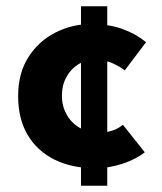

<svg xmlns="http://www.w3.org/2000/svg" viewBox="-20 -526 519 614"><path d="M239 -506H323V68H239ZM443 -39Q414 -16 370.5 -2Q327 12 285 12Q210 12 154.5 -15.5Q99 -43 68.5 -94.5Q38 -146 38 -219Q38 -292 71 -343.5Q104 -395 157.5 -422Q211 -449 270 -449Q329 -449 372.5 -433Q416 -417 447 -391L379 -301Q365 -312 340.5 -323.5Q316 -335 283 -335Q254 -335 230 -320Q206 -305 192 -279Q178 -253 178 -219Q178 -187 193 -160Q208 -133 234.5 -117.5Q261 -102 297 -102Q320 -102 339.5 -108.5Q359 -115 373 -127Z"/></svg>

Font: Reem Kufi Fun
Style: Bold
Weight: 700
Designer: Khaled Hosny
Version: Version 1.005